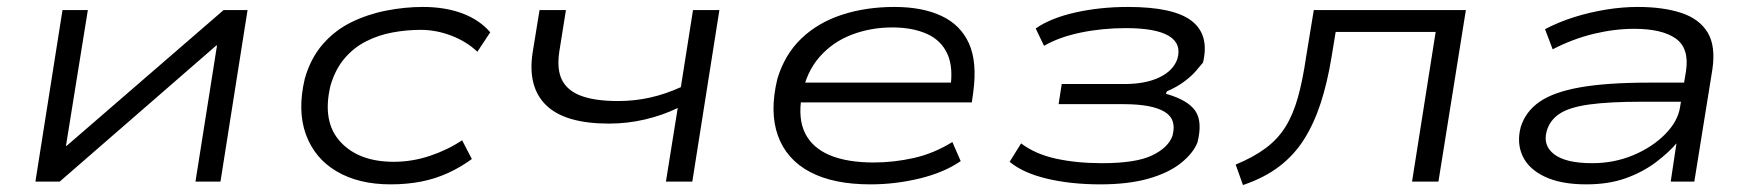

<svg xmlns="http://www.w3.org/2000/svg" viewBox="-20 -523 5058 553"><path d="M82 0 160 -494H233L170 -103H172L624 -494H693L615 0H543L605 -392H603L152 0Z M1105 8Q1013 8 949.5 -29.5Q886 -67 861 -136Q836 -205 858 -297Q875 -356 910 -396Q945 -436 992 -459Q1039 -482 1092.5 -492.5Q1146 -503 1198 -503Q1262 -503 1311.5 -484.5Q1361 -466 1392 -430L1355 -374Q1323 -404 1279.5 -420.5Q1236 -437 1192 -437Q1151 -437 1110.5 -429.5Q1070 -422 1034.5 -404Q999 -386 972.5 -355Q946 -324 932 -277Q907 -173 960 -115Q1013 -57 1114 -57Q1167 -57 1218 -74Q1269 -91 1311 -119L1339 -65Q1308 -42 1271 -25Q1234 -8 1193 0Q1152 8 1105 8Z M1898 0 1932 -212Q1889 -191 1838 -179Q1787 -167 1734 -167Q1608 -167 1553.5 -219.5Q1499 -272 1514 -371L1534 -494H1610L1591 -375Q1583 -323 1599 -292Q1615 -261 1655 -246.5Q1695 -232 1760 -232Q1808 -232 1852.5 -242Q1897 -252 1941 -272L1976 -494H2052L1974 0Z M2487 8Q2380 8 2312.5 -28Q2245 -64 2220.5 -132.5Q2196 -201 2219 -296Q2240 -366 2288 -412Q2336 -458 2405 -480.5Q2474 -503 2556 -503Q2637 -503 2692 -477Q2747 -451 2771 -397.5Q2795 -344 2783 -256L2779 -228H2263L2272 -285H2746L2716 -262Q2727 -327 2709 -367Q2691 -407 2649.5 -425.5Q2608 -444 2550 -444Q2488 -444 2433 -423Q2378 -402 2340 -358.5Q2302 -315 2290 -249L2289 -245Q2278 -181 2299 -139Q2320 -97 2370 -76Q2420 -55 2497 -55Q2554 -55 2612 -68Q2670 -81 2723 -114L2747 -59Q2699 -26 2629 -9Q2559 8 2487 8Z M3149 8Q3064 8 2995 -8.5Q2926 -25 2888 -57L2921 -110Q2962 -79 3021.5 -66Q3081 -53 3154 -53Q3252 -53 3298.5 -75.5Q3345 -98 3357 -132Q3370 -180 3333.5 -201.5Q3297 -223 3216 -223H3029L3038 -281H3219Q3279 -281 3319 -300Q3359 -319 3371 -353Q3384 -397 3346.5 -419.5Q3309 -442 3223 -442Q3154 -442 3092 -429Q3030 -416 2987 -391L2963 -441Q3006 -471 3077 -487Q3148 -503 3229 -503Q3360 -503 3412 -463Q3464 -423 3445 -343Q3438 -334 3424.5 -318.5Q3411 -303 3390 -287.5Q3369 -272 3341 -260L3338 -253Q3401 -235 3422.5 -204Q3444 -173 3429 -113Q3417 -82 3381.5 -53.5Q3346 -25 3288 -8.5Q3230 8 3149 8Z M3560 10 3539 -49Q3590 -70 3625 -96Q3660 -122 3682 -157Q3704 -192 3718 -241.5Q3732 -291 3742 -360L3764 -494H4202L4123 0H4047L4115 -431H3827L3815 -358Q3803 -285 3784 -226.5Q3765 -168 3736.5 -122.5Q3708 -77 3665 -44Q3622 -11 3560 10Z M4549 8Q4476 8 4429.5 -14Q4383 -36 4365.5 -73.5Q4348 -111 4360 -157Q4374 -202 4414.5 -230Q4455 -258 4531.5 -271.5Q4608 -285 4729 -285H4849L4840 -230H4708Q4614 -230 4557 -222Q4500 -214 4472 -195.5Q4444 -177 4435 -146Q4423 -104 4456.5 -78.5Q4490 -53 4566 -53Q4629 -53 4684 -76Q4739 -99 4776 -136.5Q4813 -174 4819 -215L4836 -318Q4846 -384 4806.5 -412Q4767 -440 4687 -440Q4630 -440 4570 -425.5Q4510 -411 4452 -381L4430 -439Q4470 -460 4515 -474Q4560 -488 4606.5 -495.5Q4653 -503 4697 -503Q4770 -503 4822 -486Q4874 -469 4898 -430Q4922 -391 4912 -323L4860 0H4792L4809 -113L4812 -114Q4787 -84 4749 -55.5Q4711 -27 4662 -9.5Q4613 8 4549 8Z"/></svg>

Font: Nunito Sans 7pt Expanded Light
Style: Italic
Weight: 300
Width: 7
Italic angle: -9°
Designer: Vernon Adams
Foundry: Vernon Adams
Version: Version 3.101;gftools[0.9.27]